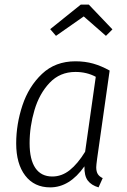

<svg xmlns="http://www.w3.org/2000/svg" viewBox="-20 -799 551 830"><path d="M454 -494 400 -114Q396 -84 396 -76Q396 -58 402.5 -47Q409 -36 424 -29L406 11Q375 2 359.5 -18.5Q344 -39 345 -80Q281 11 197 11Q128 11 89 -40Q50 -91 50 -179Q50 -262 77 -343.5Q104 -425 161.5 -479.5Q219 -534 306 -534Q348 -534 383 -524Q418 -514 454 -494ZM108 -180Q108 -109 133 -72.5Q158 -36 206 -36Q247 -36 281.5 -63.5Q316 -91 348 -143L394 -467Q355 -488 306 -488Q239 -488 194.5 -441Q150 -394 129 -323Q108 -252 108 -180ZM222 -644 197 -673 329 -779H364L466 -672L438 -644L342 -728Z"/></svg>

Font: Fira Sans Condensed Light
Style: Italic
Weight: 300
Width: 3
Italic angle: -8°
Designer: Carrois Corporate & Edenspiekermann AG
Foundry: Carrois Corporate GbR & Edenspiekermann AG
Version: Version 4.203